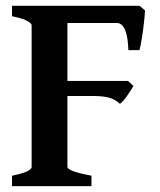

<svg xmlns="http://www.w3.org/2000/svg" viewBox="-20 -635 547 655"><path d="M21 0V-35.6Q87.9 -49.3 87.9 -65.4V-549.3Q87.9 -555.2 72 -564Q56.2 -572.8 21 -579.6V-615.2H280.8V-579.6Q248 -572.8 229 -569.8Q210 -566.9 210 -560.1V-65.4Q210 -59.6 226.8 -52.2Q243.7 -44.9 292 -35.6V0ZM389.2 -280.8Q374.5 -294.9 354 -301.3Q333.5 -307.6 293 -307.6H118.7L174.8 -358.9H417L435.1 -341.8Q425.8 -325.2 412.6 -306.6Q399.4 -288.1 389.2 -280.8ZM418 -463.9Q415 -556.6 377.9 -556.6H184.6L198.7 -615.2H456.1L474.6 -599.6Q474.1 -583 470.9 -555.7Q467.8 -528.3 463.6 -502.4Q459.5 -476.6 455.6 -463.9Z"/></svg>

Font: Gentium Plus
Style: Bold
Weight: 700
Designer: Victor Gaultney, Annie Olsen, Iska Routamaa, Becca Hirsbrunner
Foundry: SIL International
Version: Version 6.101